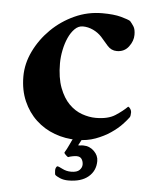

<svg xmlns="http://www.w3.org/2000/svg" viewBox="-47 -489 540 685"><g transform="rotate(5 223.0 -146.5)"><path d="M413 -382Q413 -360 397.5 -339.5Q382 -319 355 -319Q335 -319 321 -335Q307 -351 295 -365Q282 -379 264 -387.5Q246 -396 227 -396Q211 -396 198 -383Q185 -370 176 -350Q167 -330 162 -305.5Q157 -281 157 -258Q157 -206 170.5 -170.5Q184 -135 205 -114Q226 -93 251.5 -84Q277 -75 301 -75Q345 -75 370.5 -91.5Q396 -108 413 -125Q418 -123 421.5 -117Q425 -111 425 -106Q425 -93 422 -88Q415 -78 399.5 -61.5Q384 -45 360.5 -29Q337 -13 307 -2Q277 9 241 9Q199 9 161 -5Q123 -19 94 -46Q65 -73 48 -112Q31 -151 31 -200Q31 -246 52.5 -290.5Q74 -335 110 -370.5Q146 -406 193 -427.5Q240 -449 292 -449Q334 -449 359.5 -442Q385 -435 393 -430Q400 -422 406.5 -412Q413 -402 413 -382ZM247 28Q250 28 254 28Q257 27 260.5 27Q264 27 266 27Q288 27 304 42.5Q320 58 320 78Q320 113 294.5 134.5Q269 156 223 156Q206 156 193 150.5Q180 145 175 140Q174 138 173.5 132Q173 126 173 123Q173 118 175.5 113.5Q178 109 180 109Q184 109 198.5 116.5Q213 124 230 124Q251 124 260 115Q269 106 269 95Q269 84 263.5 75.5Q258 67 245 67Q240 67 231.5 68.5Q223 70 215 73Q214 73 211.5 71Q209 69 206.5 66.5Q204 64 202 61.5Q200 59 201 57Q208 46 215.5 29.5Q223 13 229 2H261Z"/></g></svg>

Font: Vermiglione
Style: Bold
Weight: 700
Version: Version 1.000